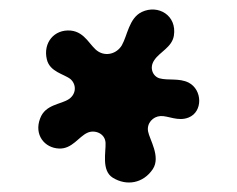

<svg xmlns="http://www.w3.org/2000/svg" viewBox="-20 -786 497 402"><path d="M128 -722C93 -725 70 -696 78 -662C84 -635 115 -631 128 -620C140 -609 140 -590 125 -579C108 -567 75 -568 64 -538C51 -504 73 -476 104 -475C131 -474 145 -500 163 -508C178 -515 200 -507 201 -487C202 -468 192 -429 216 -414C245 -396 280 -402 300 -432C317 -458 293 -494 290 -511C287 -528 300 -542 316 -543C332 -544 353 -531 375 -540C405 -552 404 -598 375 -613C355 -623 332 -617 314 -622C300 -626 292 -644 303 -660C314 -677 340 -687 344 -711C351 -754 311 -777 277 -761C250 -748 247 -712 235 -691C224 -673 202 -668 186 -678C169 -688 159 -719 128 -722Z"/></svg>

Font: PicNic
Style: Regular
Weight: 400
Designer: Mariel Nils
Foundry: Velvetyne Type Foundry
Version: Version 2.000;Glyphs 3.2.3 (3260)